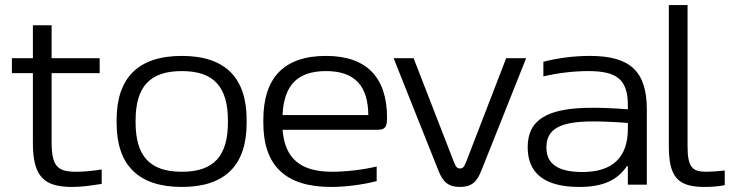

<svg xmlns="http://www.w3.org/2000/svg" viewBox="-20 -730 2897 759"><path d="M281 -51C208 -51 184 -72 184 -168V-441H374V-500H184V-630H110V-500H27V-441H110V-165C110 -34 152 9 265 9C305 9 335 4 382 -3V-60C343 -54 309 -51 281 -51Z M441 -256V-244C441 -78 526 9 699 9C871 9 955 -78 955 -244V-256C955 -422 871 -509 699 -509C526 -509 441 -422 441 -256ZM516 -247V-253C516 -386 571 -449 699 -449C826 -449 881 -386 881 -253V-247C881 -114 826 -51 699 -51C571 -51 516 -114 516 -247Z M1510 -265C1510 -422 1431 -509 1269 -509C1102 -509 1021 -422 1021 -256V-244C1021 -77 1107 9 1288 9C1344 9 1410 1 1469 -14V-72C1418 -59 1345 -51 1293 -51C1167 -51 1106 -104 1097 -217H1473C1504 -217 1510 -230 1510 -265ZM1097 -275C1102 -393 1156 -449 1269 -449C1384 -449 1435 -389 1436 -275Z M1536 -500 1713 -56C1731 -10 1753 9 1798 9C1844 9 1865 -10 1883 -56L2060 -500H1981L1822 -88C1814 -68 1808 -64 1798 -64C1789 -64 1783 -68 1775 -88L1615 -500Z M2312 -509C2250 -509 2188 -501 2128 -486V-428C2187 -442 2250 -449 2305 -449C2416 -449 2462 -418 2462 -314V-298C2396 -303 2349 -304 2322 -304C2140 -304 2066 -255 2066 -148C2066 -44 2134 9 2270 9C2363 9 2420 -17 2458 -73H2462V0H2537V-297C2537 -449 2470 -509 2312 -509ZM2140 -147C2140 -221 2195 -250 2325 -250C2358 -250 2412 -248 2462 -244V-221C2462 -107 2401 -50 2282 -50C2182 -50 2140 -85 2140 -147Z M2773 -51C2716 -51 2698 -69 2698 -153V-710H2624V-153C2624 -33 2657 9 2764 9C2792 9 2819 7 2845 2V-56C2821 -53 2791 -51 2773 -51Z"/></svg>

Font: LT Wave Light
Style: Regular
Weight: 300
Designer: Daniel Lyons
Version: Version 2.5 (Glyphs App)